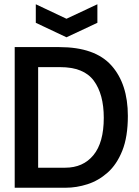

<svg xmlns="http://www.w3.org/2000/svg" viewBox="-20 -881 654 901"><path d="M49 0V-660H258Q426 -660 503 -573.5Q580 -487 580 -337Q580 -239 554 -174Q528 -109 485 -71Q442 -33 390.5 -16.5Q339 0 288 0ZM262 -566H159V-94H286Q370 -94 418.5 -153Q467 -212 467 -328Q467 -439 420 -502.5Q373 -566 262 -566ZM148 -861 292 -793 437 -861V-774L292 -706L148 -774Z"/></svg>

Font: Bricolage Grotesque 96pt Medium
Style: Regular
Weight: 500
Designer: Mathieu Triay
Foundry: Atelier Triay
Version: Version 1.001; ttfautohint (v1.8.4.7-5d5b);gftools[0.9.33.de